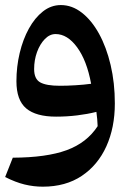

<svg xmlns="http://www.w3.org/2000/svg" viewBox="-20 -446 519 747"><path d="M146.5 280.3Q110.4 280.3 75.4 271.7Q40.5 263.2 0 242.7L29.8 167.5Q161.1 167 239.5 138.2Q317.9 109.4 359.9 44.9Q359.4 30.3 358.2 17.3Q356.9 4.4 355 -10.7Q320.3 -2 280.3 2.9Q240.2 7.8 198.2 7.8Q120.1 7.8 82 -24.2Q43.9 -56.2 43.9 -129.9Q43.9 -186.5 56.6 -239.7Q69.3 -293 92.5 -335Q115.7 -377 147.2 -401.6Q178.7 -426.3 216.8 -426.3Q260.3 -426.3 298.3 -396.7Q336.4 -367.2 365.2 -314.9Q394 -262.7 410.4 -193.1Q426.8 -123.5 426.8 -43.5Q426.8 50.3 393.8 123.3Q360.8 196.3 298.1 238.3Q235.4 280.3 146.5 280.3ZM334.5 -120.1Q317.9 -210.4 280 -262Q242.2 -313.5 196.3 -313.5Q173.3 -313.5 154.3 -293.9Q135.3 -274.4 124 -243.4Q112.8 -212.4 112.8 -177.2Q112.8 -138.7 136.5 -125.5Q160.2 -112.3 212.4 -112.3Q241.2 -112.3 273.7 -114.3Q306.2 -116.2 334.5 -120.1Z"/></svg>

Font: Pinar-DS3-FD SemiBold
Style: Regular
Weight: 600
Designer: Amin Abedi
Version: Version 3.000